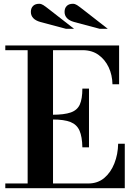

<svg xmlns="http://www.w3.org/2000/svg" viewBox="-20 -994 731 1014"><path d="M8 0V-25H446Q496 -25 530.5 -54Q565 -83 584 -131Q603 -179 604 -235H639V0ZM126 -15V-744H260V-15ZM415 -216Q414 -272 400 -304Q386 -336 352.5 -349.5Q319 -363 257 -363V-388Q319 -388 353.5 -400Q388 -412 401.5 -442Q415 -472 415 -526H450V-216ZM574 -549Q573 -598 554 -638.5Q535 -679 500.5 -704Q466 -729 416 -729H8V-754H609V-549ZM506 -842 371 -878Q346 -885 333.5 -898.5Q321 -912 321 -931Q321 -951 332.5 -962.5Q344 -974 365 -974Q376 -974 387 -967Q398 -960 431 -934L549 -842ZM328 -842 193 -878Q168 -885 155.5 -898.5Q143 -912 143 -931Q143 -951 154.5 -962.5Q166 -974 187 -974Q198 -974 209 -967Q220 -960 253 -934L371 -842Z"/></svg>

Font: Libre Bodoni
Style: Regular
Weight: 400
Designer: Pablo Impallari, Rodrigo Fuenzalida
Foundry: Impallari Type
Version: Version 2.005;gftools[0.9.23]